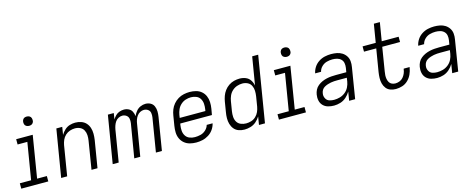

<svg xmlns="http://www.w3.org/2000/svg" viewBox="-35 -1401 5110 2073"><g transform="rotate(-15 2520.0 -364.5)"><path d="M15 0H317V-60H208L285 -530H100V-471H209L141 -60H15ZM273 -633Q285 -633 296.5 -637Q308 -641 315.5 -651Q323 -661 325 -672Q327 -689 322.5 -705Q318 -721 304 -729Q290 -737 273 -737Q262 -737 250.5 -733.5Q239 -730 231.5 -719.5Q224 -709 222 -698Q219 -681 223.5 -665Q228 -649 242.5 -641Q257 -633 273 -633Z M461 0H528L583 -335Q588 -363 600 -390.5Q612 -418 634.5 -439Q657 -460 685.5 -469.5Q714 -479 742 -479Q773 -479 799.5 -466.5Q826 -454 839.5 -428.5Q853 -403 854.5 -373Q856 -343 851 -313L800 0H867L917 -303Q922 -337 922 -371.5Q922 -406 912 -437.5Q902 -469 880.5 -492.5Q859 -516 827 -527Q795 -538 761 -538Q730 -538 699 -528.5Q668 -519 643 -496Q618 -473 601 -444L615 -530H549Z M1037 0H1104L1162 -354Q1166 -376 1173.5 -397.5Q1181 -419 1194 -438Q1207 -457 1228.5 -468Q1250 -479 1271 -479Q1296 -479 1316 -465Q1336 -451 1340.5 -426.5Q1345 -402 1341 -377L1278 0H1345L1404 -354Q1407 -376 1414.5 -397.5Q1422 -419 1435.5 -438Q1449 -457 1470 -468Q1491 -479 1512 -479Q1538 -479 1558 -465Q1578 -451 1582 -426.5Q1586 -402 1582 -377L1520 0H1587L1647 -365Q1652 -396 1651.5 -426Q1651 -456 1639.5 -483Q1628 -510 1602.5 -524Q1577 -538 1546 -538Q1518 -538 1489.5 -525.5Q1461 -513 1441 -488.5Q1421 -464 1410 -437Q1407 -465 1395 -489Q1383 -513 1358.5 -525.5Q1334 -538 1305 -538Q1281 -538 1256 -529.5Q1231 -521 1212 -502Q1193 -483 1180 -461L1191 -530H1125Z M1971 8Q2006 8 2041.5 0Q2077 -8 2109.5 -28.5Q2142 -49 2163.5 -80.5Q2185 -112 2193 -147H2127Q2119 -116 2093 -92Q2067 -68 2035 -60Q2003 -52 1971 -52Q1940 -52 1912 -63Q1884 -74 1868 -99Q1852 -124 1849.5 -155Q1847 -186 1852 -218L1855 -235H2209L2221 -303Q2227 -339 2225.5 -375.5Q2224 -412 2210.5 -443.5Q2197 -475 2171 -497.5Q2145 -520 2110.5 -529Q2076 -538 2040 -538Q2008 -538 1974.5 -531Q1941 -524 1911 -506Q1881 -488 1858 -461Q1835 -434 1822.5 -402Q1810 -370 1805 -337L1787 -227Q1781 -191 1782 -154.5Q1783 -118 1797.5 -86Q1812 -54 1838.5 -32Q1865 -10 1899.5 -1Q1934 8 1971 8ZM1865 -295 1870 -328Q1875 -357 1887.5 -386Q1900 -415 1924.5 -437.5Q1949 -460 1979 -469.5Q2009 -479 2039 -479Q2069 -479 2097.5 -467.5Q2126 -456 2141 -430.5Q2156 -405 2158 -374.5Q2160 -344 2155 -313L2152 -295Z M2510 8Q2543 8 2577.5 -2Q2612 -12 2640 -36Q2668 -60 2687 -91L2672 0H2739L2860 -735H2793L2741 -422Q2735 -455 2716.5 -483.5Q2698 -512 2666 -525Q2634 -538 2598 -538Q2567 -538 2535.5 -530Q2504 -522 2476 -503Q2448 -484 2428 -457Q2408 -430 2397 -399Q2386 -368 2381 -337L2363 -227Q2357 -194 2356.5 -160Q2356 -126 2365 -94.5Q2374 -63 2394 -38.5Q2414 -14 2445 -3Q2476 8 2510 8ZM2544 -52Q2513 -52 2485 -63.5Q2457 -75 2442 -100Q2427 -125 2425 -156Q2423 -187 2428 -218L2446 -328Q2451 -357 2463.5 -386Q2476 -415 2500 -437Q2524 -459 2554 -469Q2584 -479 2613 -479Q2645 -479 2672 -465.5Q2699 -452 2712 -425Q2725 -398 2726 -367.5Q2727 -337 2722 -305L2704 -195Q2699 -167 2687 -139.5Q2675 -112 2652 -90.5Q2629 -69 2600.5 -60.5Q2572 -52 2544 -52Z M2895 0H3197V-60H3088L3165 -530H2980V-471H3089L3021 -60H2895ZM3153 -633Q3165 -633 3176.5 -637Q3188 -641 3195.5 -651Q3203 -661 3205 -672Q3207 -689 3202.5 -705Q3198 -721 3184 -729Q3170 -737 3153 -737Q3142 -737 3130.5 -733.5Q3119 -730 3111.5 -719.5Q3104 -709 3102 -698Q3099 -681 3103.5 -665Q3108 -649 3122.5 -641Q3137 -633 3153 -633Z M3511 8Q3546 8 3582 -3Q3618 -14 3647.5 -40Q3677 -66 3696 -99L3680 0H3747L3803 -344Q3809 -377 3806 -409Q3803 -441 3786 -467Q3769 -493 3743 -509.5Q3717 -526 3685 -532Q3653 -538 3621 -538Q3586 -538 3550 -530Q3514 -522 3482 -501Q3450 -480 3429.5 -448.5Q3409 -417 3402 -381H3468Q3475 -413 3500 -437.5Q3525 -462 3557 -470.5Q3589 -479 3620 -479Q3647 -479 3672 -472.5Q3697 -466 3715 -448.5Q3733 -431 3737.5 -405.5Q3742 -380 3738 -354L3730 -306H3615Q3589 -306 3562.5 -304Q3536 -302 3509.5 -296Q3483 -290 3458 -279Q3433 -268 3410.5 -250Q3388 -232 3375.5 -207Q3363 -182 3359 -156Q3353 -122 3360 -89Q3367 -56 3389.5 -33Q3412 -10 3444 -1Q3476 8 3511 8ZM3527 -52Q3501 -52 3476 -59.5Q3451 -67 3437.5 -89Q3424 -111 3424 -136Q3424 -145 3426 -154Q3429 -173 3439.5 -189.5Q3450 -206 3467.5 -216Q3485 -226 3503.5 -232Q3522 -238 3540.5 -241.5Q3559 -245 3577.5 -246Q3596 -247 3615 -247H3720L3714 -207Q3709 -175 3694 -144.5Q3679 -114 3651.5 -92Q3624 -70 3591.5 -61Q3559 -52 3527 -52Z M4202 8Q4238 8 4274 -3.5Q4310 -15 4338 -42.5Q4366 -70 4381.5 -104Q4397 -138 4403 -174L4405 -183H4339L4337 -177Q4334 -153 4324.5 -130.5Q4315 -108 4298.5 -89Q4282 -70 4258.5 -61Q4235 -52 4212 -52Q4191 -52 4172.5 -60.5Q4154 -69 4144 -86.5Q4134 -104 4130.5 -124Q4127 -144 4128 -165Q4129 -186 4133 -207L4176 -471H4375V-530H4186L4220 -735H4153L4119 -530H3972V-471H4109L4067 -217Q4062 -185 4061 -153Q4060 -121 4067.5 -91Q4075 -61 4093.5 -37Q4112 -13 4141 -2.5Q4170 8 4202 8Z M4663 8Q4698 8 4734 -3Q4770 -14 4799.5 -40Q4829 -66 4848 -99L4832 0H4899L4955 -344Q4961 -377 4958 -409Q4955 -441 4938 -467Q4921 -493 4895 -509.5Q4869 -526 4837 -532Q4805 -538 4773 -538Q4738 -538 4702 -530Q4666 -522 4634 -501Q4602 -480 4581.5 -448.5Q4561 -417 4554 -381H4620Q4627 -413 4652 -437.5Q4677 -462 4709 -470.5Q4741 -479 4772 -479Q4799 -479 4824 -472.5Q4849 -466 4867 -448.5Q4885 -431 4889.5 -405.5Q4894 -380 4890 -354L4882 -306H4767Q4741 -306 4714.5 -304Q4688 -302 4661.5 -296Q4635 -290 4610 -279Q4585 -268 4562.5 -250Q4540 -232 4527.5 -207Q4515 -182 4511 -156Q4505 -122 4512 -89Q4519 -56 4541.5 -33Q4564 -10 4596 -1Q4628 8 4663 8ZM4679 -52Q4653 -52 4628 -59.5Q4603 -67 4589.5 -89Q4576 -111 4576 -136Q4576 -145 4578 -154Q4581 -173 4591.5 -189.5Q4602 -206 4619.5 -216Q4637 -226 4655.5 -232Q4674 -238 4692.5 -241.5Q4711 -245 4729.5 -246Q4748 -247 4767 -247H4872L4866 -207Q4861 -175 4846 -144.5Q4831 -114 4803.5 -92Q4776 -70 4743.5 -61Q4711 -52 4679 -52Z"/></g></svg>

Font: Iosevka Sparkle Light Oblique
Style: Regular
Weight: 300
Italic angle: -9°
Designer: Belleve Invis
Foundry: Belleve Invis
Version: Version 4.5.0; ttfautohint (v1.8.3)